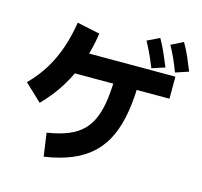

<svg xmlns="http://www.w3.org/2000/svg" viewBox="-125 -991 1250 1186"><g transform="rotate(15 500.0 -398.5)"><path d="M912 -632V-491H257V-632ZM254 56 233 -92Q311 -104 366.5 -126.5Q422 -149 458 -185Q494 -221 515 -273.5Q536 -326 545 -398Q554 -470 554 -563H704Q704 -449 689.5 -357Q675 -265 643.5 -194.5Q612 -124 559.5 -73.5Q507 -23 431.5 9Q356 41 254 56ZM144 -259 35 -362Q97 -424 138 -492.5Q179 -561 204.5 -637Q230 -713 243 -798L389 -767Q375 -669 344 -580.5Q313 -492 264 -411.5Q215 -331 144 -259ZM755 -644Q735 -694 717.5 -731Q700 -768 682 -801L760 -839Q783 -799 802 -756Q821 -713 838 -671ZM903 -656Q884 -707 866.5 -744.5Q849 -782 831 -814L908 -853Q932 -812 950.5 -769Q969 -726 986 -684Z"/></g></svg>

Font: Murecho Thin
Style: Bold
Weight: 700
Version: Version 1.010